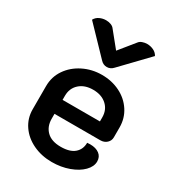

<svg xmlns="http://www.w3.org/2000/svg" viewBox="-185 -871 899 988"><g transform="rotate(30 264.5 -377.0)"><path d="M55 -177V-315Q55 -370 85 -414Q115 -458 166 -483.5Q217 -509 276 -509Q335 -509 383.5 -485Q432 -461 460.5 -417.5Q489 -374 489 -320V-261Q489 -241 474 -227Q459 -213 436 -213H164V-184Q164 -138 192.5 -110Q221 -82 276 -82Q330 -82 357 -105.5Q384 -129 384 -168Q390 -169 402 -169Q436 -169 456.5 -153.5Q477 -138 477 -110Q477 -80 450 -52.5Q423 -25 376.5 -8Q330 9 275 9Q214 9 163.5 -15Q113 -39 84 -81.5Q55 -124 55 -177ZM386 -296V-320Q386 -365 355.5 -392.5Q325 -420 275 -420Q225 -420 194.5 -392.5Q164 -365 164 -320V-296ZM349 -743Q356 -753 369.5 -758Q383 -763 398 -763Q418 -763 436 -754.5Q454 -746 463 -729L314 -574Q298 -556 276 -556Q254 -556 238 -574L89 -729Q98 -746 116 -754.5Q134 -763 154 -763Q169 -763 182.5 -758Q196 -753 203 -743L276 -653Z"/></g></svg>

Font: K2D SemiBold
Style: Regular
Weight: 600
Designer: Katatrad Aksorn Co.,Ltd.
Foundry: Cadson Demak Co.,Ltd.
Version: Version 1.000; ttfautohint (v1.6)